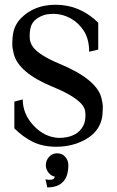

<svg xmlns="http://www.w3.org/2000/svg" viewBox="-20 -611 497 816"><path d="M219.7 12.7Q161.6 12.7 119.6 -8.1Q77.6 -28.8 41 -65.4V-179.2L76.7 -188.5Q76.7 -126.5 122.6 -77.4Q168.5 -28.3 229 -24.9Q308.6 -24.9 335 -78.6Q343.3 -96.2 343.3 -124Q343.3 -129.4 341.8 -139.2Q334 -189 202.6 -242.7Q59.1 -301.8 38.6 -381.8Q32.2 -406.7 32.2 -422.4Q32.2 -469.2 42.7 -493.7Q53.2 -518.1 69.8 -534.2Q126 -590.8 216.3 -590.8Q319.8 -590.8 397.5 -514.6V-400.4L358.9 -391.1Q358.9 -443.4 337.2 -478.3Q315.4 -513.2 281 -532.5Q246.6 -551.8 207 -552.2Q195.3 -552.2 179.9 -550Q164.6 -547.9 145 -537.1Q125.5 -526.4 115.7 -508.5Q106 -490.7 106 -455.6Q106 -429.7 121.1 -410.2Q147 -376 231 -340.8Q389.2 -275.4 410.6 -196.3Q417 -172.4 417 -156.2Q417 -151.4 416.5 -147V-142.1Q416.5 -58.1 341.3 -17.1Q286.1 12.7 219.7 12.7ZM180.7 185.5 178.2 173.3Q177.2 167 176.3 163.6L175.3 160.2V159.7L172.9 151.4L189 153.3Q212.4 153.3 212.4 139.2Q198.7 137.7 186.8 123.5Q174.8 109.4 174.8 90.8Q174.8 70.8 188.5 55.7Q202.1 40.5 222.7 40.5Q244.1 40.5 257.3 55.7Q270.5 70.8 270.5 90.8Q270.5 185.5 180.7 185.5Z"/></svg>

Font: Quaaykop
Style: Medium
Weight: 500
Designer: Tup Wanders
Foundry: Free font, DO NOT SELL
Version: Version 1.00;July 31, 2023;FontCreator 11.5.0.2430 64-bit